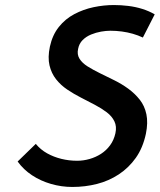

<svg xmlns="http://www.w3.org/2000/svg" viewBox="-20 -730 634 762"><path d="M547 -581 594 -673Q572 -686 545 -694.5Q518 -703 489 -706.5Q460 -710 432 -710Q392 -710 351.5 -701.5Q311 -693 275 -674Q239 -655 213.5 -623Q188 -591 178 -545Q169 -502 176.5 -470.5Q184 -439 202.5 -415.5Q221 -392 247 -374.5Q273 -357 301.5 -342.5Q330 -328 356.5 -314Q383 -300 403.5 -284.5Q424 -269 434 -248.5Q444 -228 438 -201Q432 -174 417 -153.5Q402 -133 381 -119.5Q360 -106 335.5 -99Q311 -92 286 -92Q254 -92 223.5 -99.5Q193 -107 167 -121.5Q141 -136 122 -159L50 -89Q73 -57 107 -34.5Q141 -12 182.5 0Q224 12 267 12Q318 12 365 0Q412 -12 451.5 -38Q491 -64 519 -103.5Q547 -143 559 -199Q568 -243 561 -276.5Q554 -310 534.5 -334.5Q515 -359 489 -378Q463 -397 433.5 -411.5Q404 -426 376.5 -439.5Q349 -453 327.5 -466.5Q306 -480 295.5 -497Q285 -514 290 -536Q294 -557 308 -571Q322 -585 341.5 -593Q361 -601 381 -604.5Q401 -608 418 -608Q441 -608 463.5 -605Q486 -602 507 -596Q528 -590 547 -581Z"/></svg>

Font: Advent Pro
Style: Bold Italic
Weight: 700
Italic angle: -12°
Designer: VivaRado, Andreas Kalpakidis
Foundry: VivaRado, Andreas Kalpakidis
Version: Version 3.000